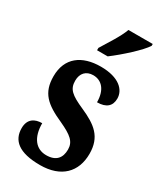

<svg xmlns="http://www.w3.org/2000/svg" viewBox="-195 -840 785 924"><g transform="rotate(30 197.5 -378.0)"><path d="M152 -619V-606H211C265 -646 348 -721 369 -756V-766H234C218 -721 179 -664 152 -619ZM190 10C307 10 370 -55 370 -156C370 -250 318 -289 232 -327C157 -360 134 -380 134 -427C134 -468 158 -493 197 -493C244 -493 277 -457 277 -389C328 -389 353 -412 353 -453C353 -501 310 -547 208 -547C103 -547 33 -496 33 -393C33 -301 78 -262 175 -219C242 -188 270 -166 270 -122C270 -76 247 -46 192 -46C135 -46 99 -90 99 -170C59 -170 25 -152 25 -100C25 -33 71 10 190 10Z"/></g></svg>

Font: Noto Serif Devanagari ExtraCondensed
Style: Bold
Weight: 700
Width: 2
Designer: Universal Thirst, Indian Type Foundry and the Monotype Design Team
Foundry: Monotype Imaging Inc.
Version: Version 2.004